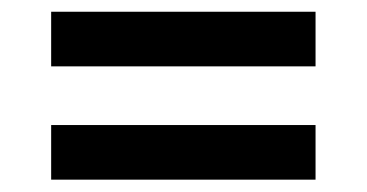

<svg xmlns="http://www.w3.org/2000/svg" viewBox="-20 -498 615 322"><path d="M65.8 -386.7V-478.3H509.2V-386.7ZM65.8 -196.7V-288.3H509.2V-196.7Z"/></svg>

Font: Funnel Display Light Medium
Style: Regular
Weight: 500
Version: Version 1.000